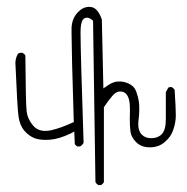

<svg xmlns="http://www.w3.org/2000/svg" viewBox="-20 -428 540 554"><path d="M271.5 106Q276.9 103 279.8 97.7V-118.7Q291 -135.7 304.2 -151.4Q314.9 -164.1 326.7 -164.1Q336.9 -164.1 343.3 -157.7Q349.6 -151.4 352.3 -140.1Q355 -128.9 355 -111.8L354.5 -85.9Q354.5 -62.5 356.4 -48.8Q358.4 -32.2 373 -17.6Q387.7 -2.9 412.4 -2.9Q437 -2.9 454.1 -17.1Q472.7 -32.2 479.5 -52.2Q487.3 -74.2 487.3 -95Q487.3 -115.7 483.9 -168.5Q481 -173.8 475.1 -176.8Q473.6 -176.8 470.9 -176.8Q468.3 -176.8 465.3 -174.8L458.5 -162.1V-84.5Q458.5 -52.2 446.3 -40.5Q438.5 -32.2 424.3 -29.8Q419.4 -29.3 415.5 -29.3Q399.4 -29.3 389.2 -39.6Q378.9 -49.8 378.9 -69.8Q378.9 -75.2 380.4 -87.4Q381.8 -99.6 381.8 -109.9Q381.8 -120.1 381.6 -124.5Q381.3 -128.9 380.9 -132.6Q380.4 -136.2 379.6 -140.4Q378.9 -144.5 377.9 -148.4Q373.5 -165 369.1 -171.9Q360.8 -185.1 340.3 -190.9Q332.5 -192.9 326.2 -192.9Q319.8 -192.9 315.4 -192.4Q303.2 -189.9 291 -181.6L278.3 -172.9L273.9 -371.6Q262.2 -405.3 242.7 -407.7Q240.2 -408.2 237.3 -408.2Q219.7 -408.2 205.1 -393.1Q188 -375.5 186.5 -348.6Q186.5 -344.2 186.5 -329.1Q186.5 -281.7 192.9 -75.7L188 -73.7Q158.2 -59.6 127.9 -52.2Q118.7 -50.3 110.4 -50.3Q88.9 -50.3 75.7 -65.4Q59.6 -84.5 56.9 -106Q54.2 -127.4 53.2 -267.6Q51.3 -271 49.3 -272.5Q46.4 -274.9 44.4 -275.9Q43.9 -275.9 42 -275.9Q36.6 -275.9 32.2 -273.4Q24.4 -260.7 24.4 -245.1Q24.4 -241.2 24.9 -236.8Q29.8 -118.2 33.4 -92Q37.1 -65.9 50.8 -50.3Q64.5 -34.7 81.1 -28.8Q93.8 -24.4 111.8 -24.4Q117.7 -24.4 124 -24.9Q150.4 -26.9 183.1 -42.5L194.3 -48.3L195.8 -12.7Q198.2 -7.8 203.6 -5.4H210.9Q217.8 -9.3 221.2 -16.1Q212.4 -279.3 212.4 -333.5Q212.4 -361.8 218.8 -370.6Q223.6 -377 231 -377Q237.8 -377 245.6 -370.6L248.5 -368.2L255.4 97.7Q258.3 103 263.7 106Z"/></svg>

Font: NaikaiFont
Style: Light
Weight: 300
Version: Version 1.89